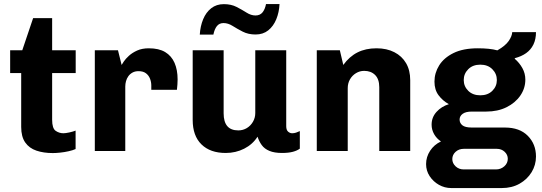

<svg xmlns="http://www.w3.org/2000/svg" viewBox="-20 -766 2747 974"><path d="M248 10.5Q201 10.5 164.8 -1.8Q128.5 -14 108 -43.2Q87.5 -72.5 87.5 -122V-395.5H31.5V-511H93L148 -674H244.5V-511H364V-395.5H244.5V-158.5Q244.5 -114.5 262.5 -102.2Q280.5 -90 301.5 -90Q312.5 -90 332 -94.2Q351.5 -98.5 363.5 -103.5V-10Q349.5 -3.5 328.2 1.2Q307 6 285.5 8.2Q264 10.5 248 10.5Z M461 0V-511H578.5L597 -436.5Q599.5 -441 608.2 -454.2Q617 -467.5 634 -483Q651 -498.5 676 -509.8Q701 -521 735 -521Q786 -521 818 -501.8Q850 -482.5 865.5 -447Q881 -411.5 881 -363Q881 -351.5 880 -337.2Q879 -323 877.5 -310.5H747.5V-332.5Q747.5 -350 741 -366.8Q734.5 -383.5 720.5 -394.2Q706.5 -405 682.5 -405Q665 -405 652 -397.8Q639 -390.5 631 -379.2Q623 -368 619.2 -354.2Q615.5 -340.5 615.5 -327V0Z M1125 10Q1046.5 10 1002 -33.5Q957.5 -77 957.5 -157.5V-511H1114.5V-191Q1114.5 -148 1133 -126.2Q1151.5 -104.5 1189 -104.5Q1212.5 -104.5 1232 -116.2Q1251.5 -128 1263.2 -148.2Q1275 -168.5 1275 -192.5V-511H1432V-126Q1432 -106.5 1441.5 -98.2Q1451 -90 1462 -90Q1472 -90 1482 -93.2Q1492 -96.5 1501 -101V-12Q1488 -2 1465.8 4Q1443.5 10 1410.5 10Q1372 10 1346.8 -0.5Q1321.5 -11 1307.8 -30Q1294 -49 1286.5 -72.5Q1261.5 -33.5 1218.8 -11.8Q1176 10 1125 10ZM993.5 -590.5Q996 -633 1010.5 -668.2Q1025 -703.5 1051.5 -724.2Q1078 -745 1115.5 -745Q1152.5 -745 1180.2 -730.8Q1208 -716.5 1230.8 -702Q1253.5 -687.5 1276 -687.5Q1299 -687.5 1311.8 -703.2Q1324.5 -719 1329.5 -745.5H1398Q1396 -703.5 1381.5 -668.2Q1367 -633 1340.8 -612Q1314.5 -591 1276.5 -591Q1239.5 -591 1211.2 -605.5Q1183 -620 1160 -634.5Q1137 -649 1114 -649Q1092.5 -649 1080.2 -633.5Q1068 -618 1062.5 -590.5Z M1587 0V-511H1704L1721.5 -436.5Q1752.5 -479.5 1793.8 -500.2Q1835 -521 1890 -521Q1942 -521 1980.5 -501.2Q2019 -481.5 2040 -445.5Q2061 -409.5 2061 -359.5V0H1904V-323.5Q1904 -364.5 1883 -385.5Q1862 -406.5 1827.5 -406.5Q1805 -406.5 1785.8 -394.8Q1766.5 -383 1755.2 -363.2Q1744 -343.5 1744 -318.5V0Z M2269.5 188Q2235.5 188 2206.5 171.5Q2177.5 155 2159.5 127.5Q2141.5 100 2141.5 66.5Q2141.5 30 2161.8 -1Q2182 -32 2217 -48.5Q2195 -63 2182.2 -85.5Q2169.5 -108 2169.5 -133.5Q2169.5 -171 2194.5 -198.5Q2219.5 -226 2257 -237.5Q2225.5 -255 2204.8 -282.8Q2184 -310.5 2184 -352Q2184 -396 2208 -434.5Q2232 -473 2280.8 -497Q2329.5 -521 2404 -521Q2433.5 -521 2458.5 -518.5Q2483.5 -516 2503 -510.5Q2543.5 -533.5 2560.5 -558Q2577.5 -582.5 2578.5 -603H2699Q2699 -567 2686 -540.2Q2673 -513.5 2649 -496.5Q2625 -479.5 2592 -471L2591 -468Q2615 -447.5 2630 -420.5Q2645 -393.5 2645 -362Q2645 -318 2619.5 -281Q2594 -244 2549.5 -222Q2505 -200 2446.5 -200H2373.5Q2342.5 -200 2327 -188.5Q2311.5 -177 2311.5 -159.5Q2311.5 -142 2325.5 -130.5Q2339.5 -119 2373.5 -119H2541.5Q2616 -119 2657.5 -77Q2699 -35 2699 28Q2699 71 2676.8 107.5Q2654.5 144 2615.5 166Q2576.5 188 2525.5 188ZM2332.5 93.5H2495.5Q2520.5 93.5 2538.2 77.8Q2556 62 2556 39.5Q2556 19 2540 4Q2524 -11 2500.5 -11H2332.5Q2308 -11 2291.2 4.2Q2274.5 19.5 2274.5 41Q2274.5 62 2291.2 77.8Q2308 93.5 2332.5 93.5ZM2416.5 -282.5Q2454.5 -282.5 2477.5 -305.2Q2500.5 -328 2500.5 -360Q2500.5 -392 2477.5 -415Q2454.5 -438 2416.5 -438Q2378.5 -438 2355.5 -415Q2332.5 -392 2332.5 -360Q2332.5 -328 2355.5 -305.2Q2378.5 -282.5 2416.5 -282.5Z"/></svg>

Font: Chivo Medium
Style: Regular
Weight: 500
Designer: Hector Gatti
Foundry: Omnibus-Type
Version: Version 2.002